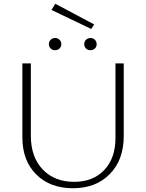

<svg xmlns="http://www.w3.org/2000/svg" viewBox="-20 -995 777 1021"><path d="M465 -841 254 -942 274 -975 481 -865ZM296.5 -737Q287 -728 273 -728Q259 -728 249.5 -737Q240 -746 240 -760Q240 -774 249.5 -783.5Q259 -793 273 -793Q287 -793 296.5 -783.5Q306 -774 306 -760Q306 -746 296.5 -737ZM484.5 -737Q475 -728 461 -728Q447 -728 437.5 -737Q428 -746 428 -760Q428 -774 437.5 -783.5Q447 -793 461 -793Q475 -793 484.5 -783.5Q494 -774 494 -760Q494 -746 484.5 -737ZM99 -264V-658H144V-274Q144 -160 207 -94Q270 -28 374 -28Q475 -28 534.5 -91Q594 -154 594 -261V-658H638V-271Q638 -145 564 -69.5Q490 6 368 6Q246 6 172.5 -67.5Q99 -141 99 -264Z"/></svg>

Font: EauTestText Light
Style: Regular
Weight: 300
Designer: Christian Thalmann (Catharsis Fonts)
Version: Version 0.001;PS 000.001;hotconv 1.0.88;makeotf.lib2.5.64775